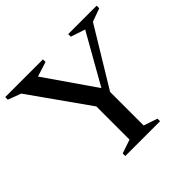

<svg xmlns="http://www.w3.org/2000/svg" viewBox="-173 -849 1024 1024"><g transform="rotate(-45 338.5 -337.5)"><path d="M65.5 -628 -8 -655.5V-675H276.5V-655.5L193 -629L406.5 -320.5L374.5 -321L548.5 -628.5L467 -655.5V-675H681.5V-655.5L607 -628.5L407 -299V-46L485 -19.5V0H222.5V-19.5L300.5 -46V-296Z"/></g></svg>

Font: Newsreader 24pt Medium
Style: Regular
Weight: 500
Designer: Hugues Gentile
Foundry: Production Type
Version: Version 1.003